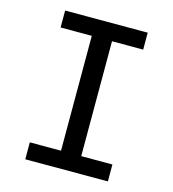

<svg xmlns="http://www.w3.org/2000/svg" viewBox="-109 -819 819 909"><g transform="rotate(15 301.0 -364.5)"><path d="M98.1 0H502.9V-83H350.1V-646H502.9V-729H98.1V-646H251V-83H98.1Z"/></g></svg>

Font: Hack
Style: Regular
Weight: 400
Monospace: yes
Designer: Christopher Simpkins
Foundry: Christopher Simpkins
Version: Version 2.010